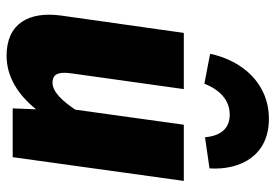

<svg xmlns="http://www.w3.org/2000/svg" viewBox="-150 -688 857 598"><g transform="rotate(90 279.0 -389.5)"><path d="M241 -597C260 -644 291 -676 338 -676C382 -676 404 -646 408 -599L505 -613C511 -711 464 -798 351 -798C239 -798 169 -714 148 -615ZM154 19C220 19 276 -17 321 -73L318 0H470L544 -533H369L322 -195C296 -156 267 -124 238 -124C216 -124 202 -136 209 -183L258 -533H83L29 -151C15 -49 55 19 154 19Z"/></g></svg>

Font: Fira Sans ExtraBold
Style: Italic
Weight: 800
Italic angle: -8°
Designer: bBox Type GmbH & Carrois Corporate GbR & Edenspiekermann AG
Foundry: bBox Type GmbH & Carrois Corporate GbR & Edenspiekermann AG
Version: Version 4.301;PS 004.301;hotconv 1.0.88;makeotf.lib2.5.64775